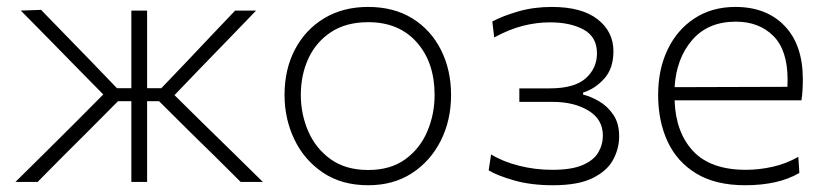

<svg xmlns="http://www.w3.org/2000/svg" viewBox="-20 -525 2388 554"><path d="M24.5 0Q68 -43 111.5 -86Q154.5 -128.5 197 -171L278 -252.5L208 -323.5Q166 -366.5 124.5 -408.8Q83 -451 40 -494.5L98.5 -496.5Q134 -460 170 -423Q206 -386 241.5 -349.5L317.5 -270.5H359V-494.5H404.5V-270.5H445.5L520.5 -349Q554.5 -385.5 590 -422.5Q625 -459 658.5 -494.5H719Q677.5 -451.5 636.5 -409Q595 -366 554.5 -324.5L483.5 -250.5L563.5 -171.5Q607 -129 651 -86Q694.5 -43 738.5 0H674.5Q636.5 -37.5 601 -73Q565.5 -108 528 -144.5L439 -233H404.5V0H359V-233H320.5L231 -143Q195 -107.5 159.2 -71.5Q123.5 -35.5 88.5 0Z M1042.5 9.5Q966 9.5 912 -26.8Q858 -63 829.5 -122.5Q801 -182 801 -251Q801 -325 831.2 -382.5Q861.5 -440 915.8 -472.5Q970 -505 1042 -505Q1116.5 -505 1170 -471.8Q1223.5 -438.5 1252.5 -380.8Q1281.5 -323 1281.5 -251Q1281.5 -178 1251.8 -119Q1222 -60 1168.5 -25.2Q1115 9.5 1042.5 9.5ZM1042.5 -34.5Q1107 -34.5 1149.5 -65.5Q1192 -96.5 1213 -146Q1234 -195.5 1234 -251Q1234 -345 1182.5 -403Q1131 -461 1042.5 -461Q979 -461 935.8 -432.8Q892.5 -404.5 870.2 -357Q848 -309.5 848 -251Q848 -195.5 869.5 -146Q891 -96.5 934.2 -65.5Q977.5 -34.5 1042.5 -34.5Z M1575.5 9.5Q1512 9.5 1463.2 -4.5Q1414.5 -18.5 1390 -33.5L1397 -79.5Q1430 -59 1476.8 -47Q1523.5 -35 1573.5 -35Q1629.5 -35 1661.2 -48.8Q1693 -62.5 1706.2 -85Q1719.5 -107.5 1719.5 -134Q1719.5 -180.5 1678 -205.8Q1636.5 -231 1575.5 -231H1478.5V-270H1566Q1637.5 -270 1670 -299Q1702.5 -328 1702.5 -371Q1702.5 -418.5 1664.2 -439.5Q1626 -460.5 1567 -460.5Q1528 -460.5 1488.8 -450.5Q1449.5 -440.5 1406 -417L1400.5 -463Q1430.5 -479 1475.2 -492Q1520 -505 1572 -505Q1659 -505 1704.5 -469.2Q1750 -433.5 1750 -377.5Q1750 -327 1723 -297.5Q1696 -268 1662.5 -258V-252Q1684 -247 1708.2 -233Q1732.5 -219 1749.5 -194.2Q1766.5 -169.5 1766.5 -131.5Q1766.5 -96.5 1749.2 -64.2Q1732 -32 1690.2 -11.2Q1648.5 9.5 1575.5 9.5Z M2130 9.5Q2045 9.5 1989.2 -24.2Q1933.5 -58 1906.2 -116.8Q1879 -175.5 1879 -251Q1879 -325 1906.5 -382.2Q1934 -439.5 1984.2 -472.2Q2034.5 -505 2102 -505Q2191.5 -505 2244 -450.2Q2296.5 -395.5 2296.5 -296.5Q2296.5 -261 2292.5 -235.5H1926.5Q1929.5 -143 1980 -89Q2030.5 -35 2132.5 -35Q2170.5 -35 2209.5 -43.8Q2248.5 -52.5 2283.5 -72.5L2286.5 -26Q2226 9.5 2130 9.5ZM2103 -462.5Q2023 -462.5 1977.2 -409.5Q1931.5 -356.5 1926.5 -273.5L2252 -274.5Q2252.5 -283.5 2252.5 -295.5Q2252.5 -380.5 2211.2 -421.5Q2170 -462.5 2103 -462.5Z"/></svg>

Font: Heraclito ExtraLight
Style: Regular
Weight: 200
Designer: Kostas Bartsokas (font) & Cristiano Sobral (main changes)
Foundry: Kostas Bartsokas (font) & Cristiano Sobral (main changes)
Version: Version 1.00;July 8, 2020;FontCreator 13.0.0.2655 64-bit